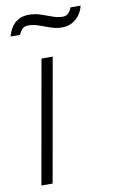

<svg xmlns="http://www.w3.org/2000/svg" viewBox="-83 -763 487 808"><g transform="rotate(-10 160.5 -358.5)"><path d="M27 0 120 -526H168L75 0ZM8 -640Q14 -662 25.5 -679.5Q37 -697 55.5 -707Q74 -717 99 -717Q125 -717 149 -709Q173 -701 195.5 -692.5Q218 -684 239 -684Q256 -684 265 -695Q274 -706 278 -717H321Q316 -695 303 -677.5Q290 -660 271.5 -650Q253 -640 228 -640Q204 -640 180 -648.5Q156 -657 133.5 -665Q111 -673 90 -673Q71 -673 62 -662.5Q53 -652 49 -640Z"/></g></svg>

Font: Archivo SemiBold Thin
Style: Italic
Weight: 250
Italic angle: -10°
Version: Version 2.001